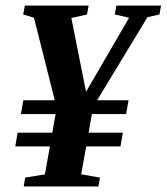

<svg xmlns="http://www.w3.org/2000/svg" viewBox="-20 -675 603 695"><path d="M64 -622.6 69.8 -654.8H300.8L294.9 -622.6L238.3 -609.9L291.5 -342.8L447.3 -610.8L395.5 -622.6L401.4 -654.8H563L557.1 -622.6L513.7 -612.8L331.5 -312H445.3L436.5 -262.2H312.5L300.8 -194.8H424.8L416 -145H292L273.9 -43.9L341.8 -32.2L336.4 0H65.9L71.3 -32.2L142.6 -43.9L160.6 -145H35.2L43.9 -194.8H169.4L181.2 -262.2H55.7L64.5 -312H178.2L103 -610.8Z"/></svg>

Font: Liberation Serif
Style: Bold Italic
Weight: 700
Italic angle: -16.333°
Designer: Steve Matteson
Foundry: Ascender Corporation
Version: Version 2.1.5